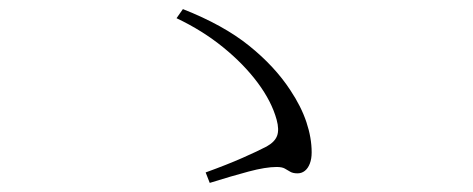

<svg xmlns="http://www.w3.org/2000/svg" viewBox="-20 -559 1040 422"><path d="M634 -178Q624 -178 618 -181.5Q612 -185 606 -188.5Q600 -192 588 -192Q564 -192 526.5 -182Q489 -172 441 -157L432 -180Q479 -197 513 -212Q547 -227 566 -237Q584 -247 589 -260.5Q594 -274 588 -296Q577 -336 546.5 -377Q516 -418 470.5 -455Q425 -492 368 -519L382 -539Q471 -504 527.5 -458.5Q584 -413 618 -361Q642 -325 653.5 -290.5Q665 -256 665 -224Q665 -210 661 -199.5Q657 -189 650 -183.5Q643 -178 634 -178Z"/></svg>

Font: Noto Serif KR ExtraLight
Style: Regular
Weight: 200
Designer: Ryoko NISHIZUKA 西塚涼子 (kana & ideographs); Frank Grießhammer (Latin, Greek & Cyrillic); Wenlong ZHANG 张文龙 (bopomofo); San
Foundry: Adobe
Version: Version 2.002-H1;hotconv 1.1.0;makeotfexe 2.6.0